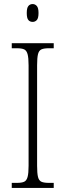

<svg xmlns="http://www.w3.org/2000/svg" viewBox="-20 -927 324 947"><path d="M38 0V-25H63Q87 -25 99 -30.5Q111 -36 116 -54Q121 -72 121 -109V-605Q121 -642 116 -660Q111 -678 99 -683.5Q87 -689 63 -689H38V-714H245V-689H221Q197 -689 184.5 -683.5Q172 -678 167.5 -660Q163 -642 163 -605V-109Q163 -72 167.5 -54Q172 -36 184.5 -30.5Q197 -25 221 -25H245V0ZM141 -819Q128 -819 120 -828Q112 -837 112 -863Q112 -888 120 -897.5Q128 -907 141 -907Q153 -907 161.5 -897.5Q170 -888 170 -863Q170 -837 161.5 -828Q153 -819 141 -819Z"/></svg>

Font: Noto Serif Sinhala Condensed ExtraLight
Style: Regular
Weight: 200
Width: 3
Designer: Jelle Bosma - Monotype Design Team
Foundry: Monotype Imaging Inc.
Version: Version 2.007; ttfautohint (v1.8.4.7-5d5b)